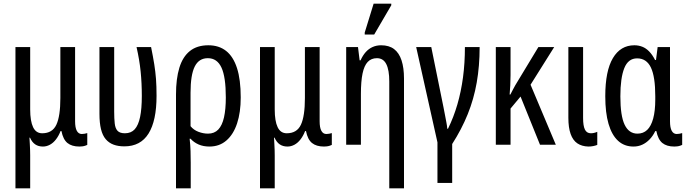

<svg xmlns="http://www.w3.org/2000/svg" viewBox="-20 -796 3786 1056"><path d="M65 240V-537H146V-194Q146 -130 162 -96.5Q178 -63 212 -63Q268 -63 290 -110Q312 -157 312 -257V-537H393V-129Q393 -94 402.5 -76.5Q412 -59 430 -59Q438 -59 445.5 -60.5Q453 -62 460 -64V1Q456 3 448.5 5.5Q441 8 432.5 9Q424 10 417 10Q375 10 351 -9.5Q327 -29 318 -75H313Q303 -49 288 -29.5Q273 -10 254.5 0Q236 10 216 10Q191 10 173.5 -2Q156 -14 145 -39H142Q143 -21 144 -4Q145 13 145.5 28.5Q146 44 146 58V240Z M664 9Q630 9 604.5 -0.5Q579 -10 561.5 -30.5Q544 -51 535.5 -85.5Q527 -120 527 -170V-537H608V-182Q608 -144 611 -117Q614 -90 626.5 -76.5Q639 -63 667 -63Q701 -63 721 -85Q741 -107 750.5 -152.5Q760 -198 760 -268Q760 -339 753.5 -403Q747 -467 731 -537H811Q822 -483 828.5 -442Q835 -401 838 -361.5Q841 -322 841 -269Q841 -132 797 -61.5Q753 9 664 9Z M948 240V-276Q948 -363 966.5 -423.5Q985 -484 1024.5 -515.5Q1064 -547 1126 -547Q1184 -547 1223.5 -516Q1263 -485 1283.5 -421.5Q1304 -358 1304 -260Q1304 -178 1284 -117.5Q1264 -57 1225.5 -23.5Q1187 10 1132 10Q1098 10 1072 -1.5Q1046 -13 1028 -33H1023Q1027 1 1028 35Q1029 69 1029 98V240ZM1124 -61Q1159 -61 1180.5 -83.5Q1202 -106 1212 -150.5Q1222 -195 1222 -260Q1222 -373 1198 -424.5Q1174 -476 1123 -476Q1074 -476 1051 -430Q1028 -384 1028 -286V-102Q1045 -81 1071.5 -71Q1098 -61 1124 -61Z M1410 240V-537H1491V-194Q1491 -130 1507 -96.5Q1523 -63 1557 -63Q1613 -63 1635 -110Q1657 -157 1657 -257V-537H1738V-129Q1738 -94 1747.5 -76.5Q1757 -59 1775 -59Q1783 -59 1790.5 -60.5Q1798 -62 1805 -64V1Q1801 3 1793.5 5.5Q1786 8 1777.5 9Q1769 10 1762 10Q1720 10 1696 -9.5Q1672 -29 1663 -75H1658Q1648 -49 1633 -29.5Q1618 -10 1599.5 0Q1581 10 1561 10Q1536 10 1518.5 -2Q1501 -14 1490 -39H1487Q1488 -21 1489 -4Q1490 13 1490.5 28.5Q1491 44 1491 58V240Z M2121 240V-348Q2121 -411 2104.5 -443.5Q2088 -476 2053 -476Q2022 -476 2002.5 -455.5Q1983 -435 1974 -391.5Q1965 -348 1965 -279V0H1884V-537H1949L1958 -464H1963Q1975 -491 1991.5 -509.5Q2008 -528 2029.5 -537.5Q2051 -547 2076 -547Q2120 -547 2147.5 -526Q2175 -505 2188.5 -464Q2202 -423 2202 -364V240ZM1986 -606V-617L2035 -776H2132V-767L2038 -606Z M2386 210V-13L2269 -537H2352L2419 -207Q2424 -182 2428 -160.5Q2432 -139 2435.5 -121Q2439 -103 2440 -88H2444Q2475 -151 2495.5 -221.5Q2516 -292 2526.5 -370.5Q2537 -449 2537 -537H2618Q2618 -433 2602 -342Q2586 -251 2552.5 -168Q2519 -85 2467 -4V210Z M3028 -537 2898 -330 3037 0H2950L2843 -265L2788 -199V0H2707V-537H2788V-383Q2788 -353 2786.5 -326.5Q2785 -300 2783 -276H2787Q2794 -290 2801 -303Q2808 -316 2814 -327L2941 -537Z M3216 10Q3180 9 3155.5 -7.5Q3131 -24 3118.5 -59Q3106 -94 3106 -148V-537H3187V-147Q3187 -104 3197 -83.5Q3207 -63 3230 -63Q3238 -63 3247 -65Q3256 -67 3265 -71V1Q3255 5 3242.5 7.5Q3230 10 3216 10Z M3464 10Q3414 10 3379.5 -21.5Q3345 -53 3327 -114.5Q3309 -176 3309 -267Q3309 -406 3351 -476.5Q3393 -547 3469 -547Q3492 -547 3512.5 -539Q3533 -531 3550.5 -513Q3568 -495 3583 -466H3588L3597 -537H3665V-129Q3665 -94 3674.5 -76.5Q3684 -59 3702 -59Q3710 -59 3717.5 -60.5Q3725 -62 3732 -64V1Q3728 3 3720.5 5.5Q3713 8 3704.5 9Q3696 10 3689 10Q3647 10 3623 -9.5Q3599 -29 3590 -75H3584Q3571 -48 3552.5 -29Q3534 -10 3512 0Q3490 10 3464 10ZM3486 -61Q3518 -61 3539.5 -81.5Q3561 -102 3572.5 -144Q3584 -186 3584 -249V-267Q3584 -374 3560 -424.5Q3536 -475 3484 -475Q3435 -475 3413.5 -421Q3392 -367 3392 -266Q3392 -159 3415.5 -110Q3439 -61 3486 -61Z"/></svg>

Font: Noto Sans ExtraCondensed
Style: Regular
Weight: 400
Width: 2
Designer: Monotype Design Team
Foundry: Monotype Imaging Inc.
Version: Version 2.013